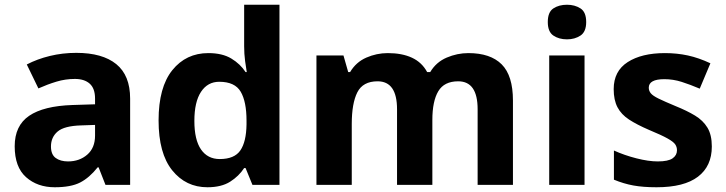

<svg xmlns="http://www.w3.org/2000/svg" viewBox="-20 -780 3061 810"><path d="M302 -557Q412 -557 470.5 -509.5Q529 -462 529 -364V0H425L396 -74H392Q357 -30 318 -10Q279 10 211 10Q138 10 90 -32.5Q42 -75 42 -163Q42 -250 103 -291.5Q164 -333 286 -337L381 -340V-364Q381 -407 358.5 -427Q336 -447 296 -447Q256 -447 218 -435.5Q180 -424 142 -407L93 -508Q137 -531 190.5 -544Q244 -557 302 -557ZM323 -251Q251 -249 223 -225Q195 -201 195 -162Q195 -128 215 -113.5Q235 -99 267 -99Q315 -99 348 -127.5Q381 -156 381 -208V-253Z M855 10Q764 10 706.5 -61.5Q649 -133 649 -272Q649 -412 707 -484Q765 -556 859 -556Q918 -556 956 -533Q994 -510 1016 -476H1021Q1018 -492 1014 -522.5Q1010 -553 1010 -585V-760H1159V0H1045L1016 -71H1010Q988 -37 951 -13.5Q914 10 855 10ZM907 -109Q969 -109 994 -145.5Q1019 -182 1020 -255V-271Q1020 -351 995.5 -393Q971 -435 905 -435Q856 -435 828 -392.5Q800 -350 800 -270Q800 -190 828 -149.5Q856 -109 907 -109Z M1956 -556Q2049 -556 2096.5 -508.5Q2144 -461 2144 -356V0H1995V-319Q1995 -437 1913 -437Q1854 -437 1829 -395Q1804 -353 1804 -274V0H1655V-319Q1655 -437 1573 -437Q1511 -437 1487.5 -390.5Q1464 -344 1464 -257V0H1315V-546H1429L1449 -476H1457Q1482 -518 1525.5 -537Q1569 -556 1616 -556Q1676 -556 1718 -536.5Q1760 -517 1782 -476H1795Q1820 -518 1864.5 -537Q1909 -556 1956 -556Z M2372 -760Q2405 -760 2429 -744.5Q2453 -729 2453 -687Q2453 -646 2429 -630Q2405 -614 2372 -614Q2338 -614 2314.5 -630Q2291 -646 2291 -687Q2291 -729 2314.5 -744.5Q2338 -760 2372 -760ZM2446 -546V0H2297V-546Z M2983 -162Q2983 -79 2924.5 -34.5Q2866 10 2750 10Q2693 10 2652 2.5Q2611 -5 2570 -22V-145Q2614 -125 2665 -112Q2716 -99 2755 -99Q2799 -99 2817.5 -112Q2836 -125 2836 -146Q2836 -160 2828.5 -171Q2821 -182 2796 -196Q2771 -210 2718 -232Q2667 -254 2634 -275.5Q2601 -297 2585 -327.5Q2569 -358 2569 -404Q2569 -480 2628 -518Q2687 -556 2785 -556Q2836 -556 2882 -546Q2928 -536 2977 -513L2932 -406Q2892 -423 2856 -434.5Q2820 -446 2783 -446Q2717 -446 2717 -410Q2717 -397 2725.5 -386.5Q2734 -376 2758.5 -364Q2783 -352 2831 -332Q2878 -313 2912 -292.5Q2946 -272 2964.5 -241.5Q2983 -211 2983 -162Z"/></svg>

Font: Noto Sans Ethiopic
Style: Bold
Weight: 700
Designer: Monotype Design Team
Foundry: Monotype Imaging Inc.
Version: Version 2.102; ttfautohint (v1.8.4.7-5d5b)